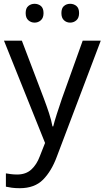

<svg xmlns="http://www.w3.org/2000/svg" viewBox="-20 -750 550 1010"><path d="M1 -536H95L211 -231Q226 -191 238 -154.5Q250 -118 256 -85H260Q266 -110 279 -150.5Q292 -191 306 -232L415 -536H510L279 74Q251 150 206.5 195Q162 240 84 240Q60 240 42 237.5Q24 235 11 232V162Q22 164 37.5 166Q53 168 70 168Q116 168 144.5 142Q173 116 189 73L217 2ZM115 -681Q115 -707 129 -718.5Q143 -730 162 -730Q181 -730 195 -718.5Q209 -707 209 -681Q209 -656 195 -643.5Q181 -631 162 -631Q143 -631 129 -643.5Q115 -656 115 -681ZM303 -681Q303 -707 316.5 -718.5Q330 -730 349 -730Q368 -730 382 -718.5Q396 -707 396 -681Q396 -656 382 -643.5Q368 -631 349 -631Q330 -631 316.5 -643.5Q303 -656 303 -681Z"/></svg>

Font: Noto Sans Tagalog
Style: Regular
Weight: 400
Designer: Monotype Design Team
Foundry: Monotype Imaging Inc.
Version: Version 2.001; ttfautohint (v1.8.4.7-5d5b)